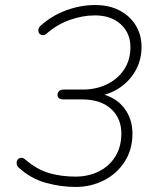

<svg xmlns="http://www.w3.org/2000/svg" viewBox="-20 -733 640 761"><path d="M279 8Q221 8 161.5 -8.5Q102 -25 55 -68Q48 -74 46.5 -81.5Q45 -89 47 -95Q49 -101 54 -104.5Q59 -108 66 -107.5Q73 -107 81 -100Q128 -60 176 -46.5Q224 -33 279 -33Q330 -33 371.5 -53.5Q413 -74 437 -112.5Q461 -151 461 -204Q461 -264 420 -301.5Q379 -339 304 -339H230Q220 -339 214 -343.5Q208 -348 208 -356Q208 -367 215 -372.5Q222 -378 232 -378H308Q360 -378 403 -398.5Q446 -419 471.5 -457Q497 -495 497 -546Q497 -602 458.5 -637Q420 -672 356 -672Q307 -672 256.5 -654Q206 -636 165 -600Q158 -594 151.5 -593.5Q145 -593 140 -596.5Q135 -600 133 -605.5Q131 -611 132.5 -618Q134 -625 141 -631Q185 -671 242 -692Q299 -713 357 -713Q413 -713 454 -691.5Q495 -670 518 -632.5Q541 -595 541 -547Q541 -498 519.5 -457.5Q498 -417 460.5 -389.5Q423 -362 374 -353L375 -363Q439 -348 472 -305Q505 -262 505 -204Q505 -140 474 -92Q443 -44 391.5 -18Q340 8 279 8Z"/></svg>

Font: Nunito ExtraLight
Style: Italic
Weight: 200
Italic angle: -9°
Designer: Vernon Adams
Foundry: Vernon Adams
Version: Version 3.602